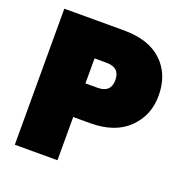

<svg xmlns="http://www.w3.org/2000/svg" viewBox="-127 -823 903 939"><g transform="rotate(20 324.5 -354.0)"><path d="M272 -400H335Q404 -400 404 -465Q404 -530 335 -530H272ZM629 -465Q629 -362 558.5 -293.5Q488 -225 360 -225H272V0H50V-708H360Q490 -708 559.5 -642Q629 -576 629 -465Z"/></g></svg>

Font: Poppins Black
Style: Regular
Weight: 900
Designer: Ninad Kale (Devanagari), Jonny Pinhorn (Latin)
Foundry: Indian Type Foundry
Version: Version 3.200;PS 1.000;hotconv 16.6.54;makeotf.lib2.5.65590